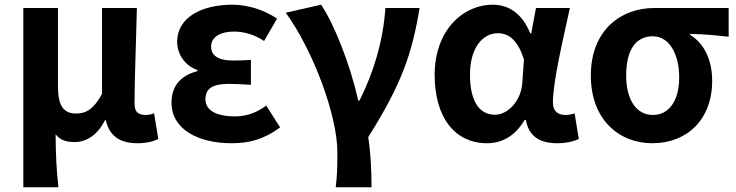

<svg xmlns="http://www.w3.org/2000/svg" viewBox="-20 -594 3126 815"><path d="M79 201H228C219 120 217 66 216 -24C237 3 265 9 297 9C349 9 395 -23 426 -84H429C444 -18 488 14 562 14C605 14 630 6 652 -4L634 -113C621 -108 609 -106 599 -106C569 -106 551 -117 551 -153C551 -258 558 -423 561 -560H413V-195C378 -131 345 -112 304 -112C249 -112 226 -145 226 -229V-560H79Z M963 14C1036 14 1098 -1 1169 -53L1110 -146C1065 -111 1017 -100 978 -100C897 -100 852 -126 852 -173C852 -219 884 -238 951 -238C981 -238 1012 -236 1045 -234V-340C1019 -338 992 -337 969 -337C907 -337 876 -358 876 -396C876 -437 916 -460 973 -460C1018 -460 1062 -446 1101 -420L1156 -515C1101 -552 1033 -574 966 -574C842 -574 732 -524 732 -416C732 -369 761 -316 818 -297V-292C753 -275 708 -235 708 -158C708 -46 820 14 963 14Z M1405 201H1557C1557 138 1554 57 1543 -12C1686 -238 1730 -370 1761 -560H1616C1606 -419 1567 -289 1506 -167H1501C1463 -331 1398 -492 1343 -574L1193 -540C1311 -377 1412 -102 1412 51C1412 124 1411 153 1405 201Z M2047 14C2114 14 2168 -19 2207 -85H2212C2225 -14 2272 14 2346 14C2388 14 2418 5 2437 -4L2419 -113C2406 -108 2393 -106 2381 -106C2350 -106 2327 -120 2327 -159C2327 -248 2370 -426 2399 -560H2255L2235 -452H2231C2196 -539 2137 -574 2072 -574C1943 -574 1825 -463 1825 -276C1825 -93 1913 14 2047 14ZM2081 -107C2016 -107 1975 -162 1975 -277C1975 -398 2034 -453 2093 -453C2141 -453 2179 -422 2204 -341L2197 -242C2192 -167 2137 -107 2081 -107Z M2749 14C2896 14 3003 -86 3003 -251C3003 -341 2968 -411 2909 -446V-450C2968 -449 3011 -445 3073 -438V-560H2756C2618 -560 2488 -468 2488 -273C2488 -88 2606 14 2749 14ZM2751 -106C2683 -106 2638 -168 2638 -273C2638 -390 2684 -440 2751 -440C2823 -440 2863 -361 2863 -266C2863 -165 2819 -106 2751 -106Z"/></svg>

Font: Noto Sans Mono CJK TC
Style: Bold
Weight: 700
Designer: Ryoko NISHIZUKA 西塚涼子 (kana, bopomofo & ideographs); Paul D. Hunt (Latin, Greek & Cyrillic); Sandoll Communications 산돌커뮤니
Foundry: Adobe
Version: Version 2.004;hotconv 1.0.118;makeotfexe 2.5.65603